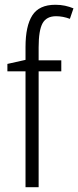

<svg xmlns="http://www.w3.org/2000/svg" viewBox="-20 -785 328 805"><path d="M237 -486H142V0H87V-486H11V-517L87 -534V-588Q87 -676 115.5 -720.5Q144 -765 212 -765Q234 -765 252.5 -761Q271 -757 288 -750L273 -706Q244 -717 215 -717Q175 -717 158.5 -687.5Q142 -658 142 -586V-532H237Z"/></svg>

Font: Noto Sans Lao UI Cond Light
Style: Regular
Weight: 300
Width: 3
Designer: Monotype Design Team
Foundry: Monotype Imaging Inc.
Version: Version 2.000; ttfautohint (v1.8.4.7-5d5b)